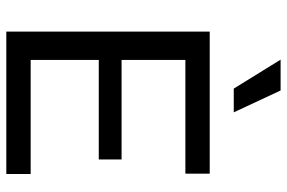

<svg xmlns="http://www.w3.org/2000/svg" viewBox="-174 -756 930 623"><g transform="rotate(90 291.5 -445.0)"><path d="M83 0V-660H175V0ZM130 0V-79H545V0ZM130 -300V-374H498V-300ZM130 -581V-660H544V-581ZM268 -738 174 -890H274L345 -738Z"/></g></svg>

Font: Bricolage Grotesque 48pt Condensed ExtraBold
Style: Regular
Weight: 400
Version: Version 1.000;gftools[0.9.30]